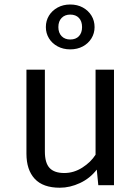

<svg xmlns="http://www.w3.org/2000/svg" viewBox="-20 -844 640 875"><path d="M184.5 -526.5V-153.5Q184.5 -101.5 206 -78.5Q227.5 -55.5 273 -55.5Q316.5 -55.5 355.2 -80.2Q394 -105 415.5 -139V-526.5H499.5V0H428L421 -71Q390 -31 344.5 -9.8Q299 11.5 252.5 11.5Q176 11.5 138.2 -29.2Q100.5 -70 100.5 -143.5V-526.5ZM300 -823.5Q332.5 -823.5 357.5 -809.8Q382.5 -796 396.8 -772.8Q411 -749.5 411 -720.5Q411 -692.5 396.8 -669.2Q382.5 -646 357.5 -632.5Q332.5 -619 300 -619Q268 -619 242.8 -632.5Q217.5 -646 203.2 -669.2Q189 -692.5 189 -720.5Q189 -749.5 203.2 -772.8Q217.5 -796 242.8 -809.8Q268 -823.5 300 -823.5ZM300 -777.5Q275.5 -777.5 260.8 -762.2Q246 -747 246 -720.5Q246 -694.5 260.8 -679.2Q275.5 -664 300 -664Q325.5 -664 339.8 -679.2Q354 -694.5 354 -720.5Q354 -747 339.8 -762.2Q325.5 -777.5 300 -777.5Z"/></svg>

Font: Fast_Mono
Style: Regular
Weight: 400
Monospace: yes
Designer: Carrois Corporate, Edenspiekermann AG, Nikita Prokopov
Foundry: Carrois Corporate, Edenspiekermann AG, Nikita Prokopov
Version: Version 5.002